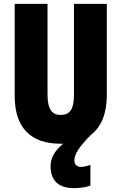

<svg xmlns="http://www.w3.org/2000/svg" viewBox="-20 -734 628 994"><path d="M365 97C365 65 388 27 452 -37C505 -78 533 -147 533 -242V-714H363V-247C363 -167 342 -139 294 -139C249 -139 226 -168 226 -246V-714H56V-238C56 -72 140 10 292 10C297 10 302 10 307 10C260 49 242 85 242 127C242 196 278 240 363 240C389 240 424 236 448 227V119C438 125 412 130 399 130C380 130 365 119 365 97Z"/></svg>

Font: Noto Sans Lao Looped ExtraCondensed Black
Style: Regular
Weight: 900
Width: 2
Designer: Mark Frömberg, Ben Mitchell
Foundry: The Fontpad Ltd
Version: Version 1.002